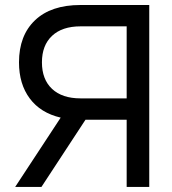

<svg xmlns="http://www.w3.org/2000/svg" viewBox="-20 -740 681 760"><path d="M318.4 -266.1 144 0H40L220.2 -274.4Q140.6 -293 97.9 -350.1Q55.2 -407.2 55.2 -493.2Q55.2 -599.6 118.7 -659.9Q182.1 -720.2 298.3 -720.2H570.8V0H481.4V-266.1ZM481.4 -350.6V-635.7H298.8Q226.1 -635.7 186 -598.1Q146 -560.5 146 -493.2Q146 -425.8 186 -388.2Q226.1 -350.6 298.8 -350.6Z"/></svg>

Font: Vela Sans Med
Style: Regular
Weight: 500
Designer: Principal design: Mikhail Sharanda - project Manrope.
Design modification: Ravid Balaliev
Foundry: Mikhail Sharanda
Version: Version 1.001